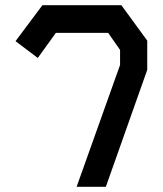

<svg xmlns="http://www.w3.org/2000/svg" viewBox="-20 -720 629 742"><path d="M389 2H276L444 -469V-527L398 -593H196L126 -496L40 -561L144 -700H449L549 -563V-450Z"/></svg>

Font: Turret Road ExtraBold
Style: Regular
Weight: 800
Designer: Noponies
Foundry: Noponies
Version: Version 1.001; ttfautohint (v1.8)